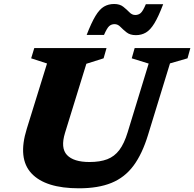

<svg xmlns="http://www.w3.org/2000/svg" viewBox="-20 -954 998 986"><path d="M314 -272Q290 -194 324 -158Q358 -122 439.5 -122Q493.5 -122 530.8 -136.2Q568 -150.5 593 -183.8Q618 -217 635.5 -274.5L743.5 -627.5L656.5 -654.5L671.5 -707H957.5L943 -654.5L853 -628.5L740.5 -262Q710.5 -163.5 665.5 -103Q620.5 -42.5 552.5 -14.8Q484.5 13 385.5 13Q213.5 13 141.8 -63.5Q70 -140 117.5 -292.5L221.5 -628L140 -654.5L156 -707H527L512 -654.5L423.5 -626.5ZM818 -932.5Q794 -869 773 -834.5Q752 -800 729.2 -786.8Q706.5 -773.5 678 -773.5Q648 -773.5 630 -787.8Q612 -802 598.5 -816Q585 -830 568.5 -830Q552 -830 540.8 -820Q529.5 -810 514 -774.5H425Q449.5 -838 470.5 -872.5Q491.5 -907 514.2 -920.2Q537 -933.5 566 -933.5Q595.5 -933.5 613.2 -919.2Q631 -905 644.5 -891Q658 -877 674.5 -877Q691 -877 702.5 -887Q714 -897 729 -932.5Z"/></svg>

Font: Newsreader 6pt
Style: Bold Italic
Weight: 700
Italic angle: -17°
Designer: Hugues Gentile
Foundry: Production Type
Version: Version 1.003; ttfautohint (v1.8.3)